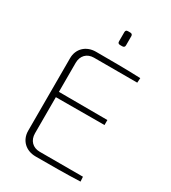

<svg xmlns="http://www.w3.org/2000/svg" viewBox="-211 -989 975 1096"><g transform="rotate(30 276.5 -441.5)"><path d="M303 -792H317C327 -792 333 -797 333 -807V-868C333 -878 327 -883 317 -883H303C292 -883 287 -878 287 -868V-807C287 -797 292 -792 303 -792ZM210 -35C164 -35 134 -66 134 -113V-351L454 -352V-385L134 -386V-577C134 -624 164 -655 210 -655H495L497 -686C401 -690 301 -690 203 -690C138 -690 93 -646 93 -584V-106C93 -44 138 0 203 0C301 0 401 0 497 -4L495 -35Z"/></g></svg>

Font: Exo 2 Extra Light
Style: Regular
Weight: 250
Designer: Natanael Gama
Version: Version 1.001;PS 001.001;hotconv 1.0.88;makeotf.lib2.5.64775